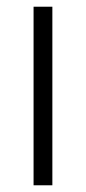

<svg xmlns="http://www.w3.org/2000/svg" viewBox="-20 -552 256 572"><path d="M136 0V-532H80V0Z"/></svg>

Font: Noto Sans Devanagari SemiCondensed Light
Style: Regular
Weight: 300
Width: 4
Designer: Jelle Bosma - Monotype Design Team
Foundry: Monotype Imaging Inc.
Version: Version 2.004